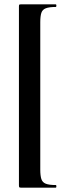

<svg xmlns="http://www.w3.org/2000/svg" viewBox="-20 -745 314 882"><path d="M67 106V-715Q67 -722 68.5 -723.5Q70 -725 76 -725Q100 -725 131.5 -725Q163 -725 192 -725Q221 -725 236 -725Q239 -725 239 -719Q239 -713 236 -713Q206 -713 190.5 -707Q175 -701 170 -686Q165 -671 165 -642V34Q165 62 170 77.5Q175 93 190.5 99Q206 105 236 105Q239 105 239 111Q239 117 236 117Q221 117 192 117Q163 117 131.5 117Q100 117 76 117Q70 117 68.5 115Q67 113 67 106Z"/></svg>

Font: Cormorant Infant Light
Style: Bold
Weight: 700
Version: Version 4.001